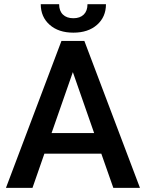

<svg xmlns="http://www.w3.org/2000/svg" viewBox="-20 -909 706 929"><path d="M8.8 0ZM470.2 -165.5H194.8L137.2 0H8.8L277.3 -710.9H388.2L657.2 0H528.3ZM229.5 -265.1H435.5L332.5 -560.1ZM492.7 -888.7Q492.7 -827.1 449.7 -789.1Q406.7 -751 335 -751Q263.2 -751 220.2 -789.1Q177.2 -827.1 177.2 -888.7H266.1Q266.1 -856.4 284.4 -838.6Q302.7 -820.8 335 -820.8Q367.2 -820.8 385.3 -838.6Q403.3 -856.4 403.3 -888.7Z"/></svg>

Font: Roboto-o Medium
Style: Regular
Weight: 500
Designer: Google
Version: Version 2.134; 2016; ttfautohint (v1.6)